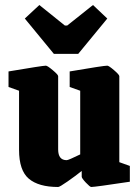

<svg xmlns="http://www.w3.org/2000/svg" viewBox="-20 -734 553 766"><path d="M56 -136V-372L14 -387V-449Q150 -472 163 -472Q169 -472 190.5 -454Q212 -436 212 -430V-138Q212 -95 246 -95Q253 -95 300 -118V-372L258 -387V-449Q393 -472 408 -472Q414 -472 435 -454Q456 -436 456 -430V-87L498 -72V-9Q359 12 344 12Q339 12 322.5 -5.5Q306 -23 306 -29V-52Q281 -32 249.5 -10Q218 12 212 12Q134 12 95 -21Q56 -54 56 -136ZM195 -519 79 -660 137 -714 239 -632H248L351 -714L408 -660L292 -519Z"/></svg>

Font: Grenze ExtraBold
Style: Regular
Weight: 800
Designer: Renata Polastri
Foundry: Omnibus-Type
Version: Version 1.002; ttfautohint (v1.8)